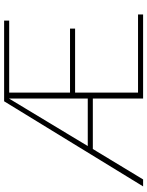

<svg xmlns="http://www.w3.org/2000/svg" viewBox="86 -784 698 909"><g transform="rotate(-90 434.5 -329.0)"><path d="M821 -24V0H423V-238H184L40 0H7L410 -658H792V-634H451V-346H754V-322H451V-24ZM423 -262V-635L198 -262Z"/></g></svg>

Font: Ysabeau Infant Extralight
Style: Regular
Weight: 200
Designer: Christian Thalmann (Catharsis Fonts)
Version: Version 0.003